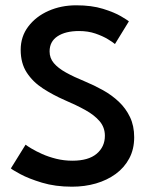

<svg xmlns="http://www.w3.org/2000/svg" viewBox="-20 -692 578 724"><path d="M267.5 -672Q325.5 -672 368.2 -658.8Q411 -645.5 436 -630.8Q461 -616 466 -611.5L413.5 -526Q406 -532.5 386.8 -544.2Q367.5 -556 339.8 -565.5Q312 -575 278 -575Q227 -575 197 -555.2Q167 -535.5 167 -498Q167 -473 183 -454Q199 -435 228.8 -418.5Q258.5 -402 300 -385Q335 -370.5 368.2 -352Q401.5 -333.5 428 -308.5Q454.5 -283.5 470.2 -250.5Q486 -217.5 486 -174.5Q486 -129.5 467.5 -94.8Q449 -60 416.5 -36.2Q384 -12.5 341.8 -0.2Q299.5 12 251.5 12Q188.5 12 138.2 -3.2Q88 -18.5 57 -35.2Q26 -52 21 -57L76.5 -146.5Q82.5 -141.5 98.8 -131.8Q115 -122 139 -111.2Q163 -100.5 192.2 -93.2Q221.5 -86 253 -86Q313.5 -86 344.5 -112.2Q375.5 -138.5 375.5 -180Q375.5 -211.5 355.8 -234.8Q336 -258 301.8 -277Q267.5 -296 224 -314.5Q179.5 -334 141.8 -358.5Q104 -383 81 -418.2Q58 -453.5 58 -504Q58 -554.5 86.8 -592.2Q115.5 -630 163 -651Q210.5 -672 267.5 -672Z"/></svg>

Font: League Spartan Medium
Style: Regular
Weight: 500
Foundry: The League of Moveable Type
Version: Version 2.002